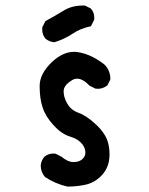

<svg xmlns="http://www.w3.org/2000/svg" viewBox="-20 -672 540 695"><path d="M127.4 -73.2V-73.7Q129.4 -91.3 140.6 -104.5Q148.9 -111.3 157.2 -113.8Q165.5 -116.2 171.1 -116.2Q176.8 -116.2 181.2 -115.7L202.1 -105Q225.6 -85.4 246.1 -85.4Q257.3 -85.4 265.6 -88.4Q274.4 -91.8 279.8 -97.7Q289.1 -106.9 289.1 -120.1Q289.1 -139.6 272.5 -156.2Q258.3 -170.4 231.9 -178.2Q202.1 -187.5 172.9 -219.7Q143.6 -252 133.8 -284.7Q123.5 -316.4 123.5 -360.4Q123.5 -405.8 168.9 -448.2Q207.5 -484.4 248.5 -484.4Q256.3 -484.4 264.2 -482.9Q312 -474.6 357.9 -438.5Q379.4 -417.5 379.4 -385.7V-384.3L368.7 -362.8Q358.9 -355.5 350.1 -353Q341.3 -350.6 335.7 -350.6Q330.1 -350.6 325.7 -351.1L304.2 -361.8Q279.8 -387.2 259.3 -387.2Q249 -387.2 240.2 -381.3Q210.4 -363.3 210.4 -341.8Q210.4 -335.9 211.2 -330.3Q211.9 -324.7 213.9 -318.8Q217.3 -307.6 223.1 -297.6Q229 -287.6 235.4 -281.2Q247.1 -270 262.7 -264.2Q293 -253.9 328.1 -220.7Q363.3 -187.5 371.6 -153.8Q376.5 -133.3 376.5 -113.8Q376.5 -101.6 374.5 -89.8Q369.1 -58.1 344.7 -33.7Q321.3 -10.7 289.6 -3.4Q258.3 3.4 224.6 3.4H224.1Q179.7 -6.8 143.1 -31.2Q127.4 -48.8 127.4 -73.2ZM132.8 -565.9Q132.8 -569.3 133.3 -573.7L144.5 -595.7Q179.2 -614.3 209.5 -633.1Q239.7 -651.9 278.8 -651.9Q282.2 -651.9 287.6 -651.9L309.1 -641.1L309.6 -640.1Q321.3 -627 321.3 -607.4Q321.3 -604.5 320.8 -600.1L309.1 -577.1Q289.1 -572.8 272.9 -566.2Q256.8 -559.6 241.7 -549.3Q211.4 -529.3 176.3 -519Q157.7 -521 144.5 -532.2Q132.8 -545.9 132.8 -565.9Z"/></svg>

Font: Bakudai
Style: Medium
Weight: 500
Version: Version 1.48